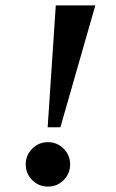

<svg xmlns="http://www.w3.org/2000/svg" viewBox="-20 -675 429 709"><path d="M203 -205H156L186 -655H332ZM215 -10Q191 14 157 14Q123 14 99 -10Q75 -34 75 -68Q75 -102 99 -126Q123 -150 157 -150Q191 -150 215 -126Q239 -102 239 -68Q239 -34 215 -10Z"/></svg>

Font: Libra Serif Modern
Style: Bold Italic
Weight: 700
Italic angle: -12°
Designer: Stefan Peev, Context Ltd
Foundry: Stefan Peev, Context Ltd
Version: Version 1.000